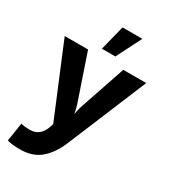

<svg xmlns="http://www.w3.org/2000/svg" viewBox="-241 -846 1022 1161"><g transform="rotate(30 269.5 -265.5)"><path d="M218 -566 262 -740H400L312 -566ZM93 209Q37 209 3 199L23 70Q51 77 84 77Q158 77 184 -2L191 -24L-15 -520H148L249 -223Q263 -185 271 -140Q279 -185 293 -223L394 -520H554L324 33Q288 118 233.5 163.5Q179 209 93 209Z"/></g></svg>

Font: Cal Sans
Style: Regular
Weight: 400
Designer: Designer Mark Davis DBA MarkFonts
Foundry: Designer Mark Davis DBA MarkFonts
Version: Version 1.000